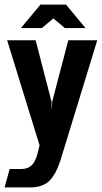

<svg xmlns="http://www.w3.org/2000/svg" viewBox="-39 -645 444 835"><path d="M-19 170 3 90H54Q81 90 98.5 74Q116 58 126 16L133 -13L-8 -470H116L185 -203L186 -172H187L188 -203L258 -470H384L224 52Q204 114 175 142Q146 170 92 170ZM52 -523 137 -625H248L333 -523H243L193 -565L143 -523Z"/></svg>

Font: Smooch Sans ExtraBold
Style: Regular
Weight: 800
Designer: Robert E. Leuschke
Foundry: Robert E. Leuschke
Version: Version 1.010